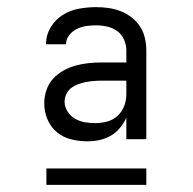

<svg xmlns="http://www.w3.org/2000/svg" viewBox="-20 -713 540 538"><path d="M225 -317Q202 -317 179.5 -322.5Q157 -328 139.5 -342.5Q122 -357 113 -378.5Q104 -400 104 -423Q104 -442 110 -460Q116 -478 128 -491.5Q140 -505 156.5 -514.5Q173 -524 191 -529Q209 -534 227 -536Q245 -538 264 -538H334V-572Q334 -587 327.5 -602Q321 -617 308.5 -626Q296 -635 280.5 -638.5Q265 -642 249 -642Q235 -642 221.5 -640Q208 -638 195.5 -632Q183 -626 174 -614.5Q165 -603 165 -589H109V-590Q109 -615 122 -636.5Q135 -658 155.5 -671Q176 -684 200.5 -688.5Q225 -693 249 -693Q267 -693 284.5 -690.5Q302 -688 318.5 -681.5Q335 -675 349 -664Q363 -653 372.5 -638.5Q382 -624 386 -606.5Q390 -589 390 -572V-323H334V-383Q327 -368 316 -354.5Q305 -341 290 -332.5Q275 -324 258.5 -320.5Q242 -317 225 -317ZM247 -368Q264 -368 280.5 -372.5Q297 -377 309.5 -388.5Q322 -400 328 -416Q334 -432 334 -449V-487H264Q253 -487 242 -486Q231 -485 220 -483Q209 -481 198.5 -477Q188 -473 179.5 -466.5Q171 -460 166 -449.5Q161 -439 161 -428Q161 -414 169 -401Q177 -388 190 -380.5Q203 -373 217.5 -370.5Q232 -368 247 -368ZM110 -195V-241H390V-195Z"/></svg>

Font: Iosevka Fixed Light
Style: Regular
Weight: 300
Monospace: yes
Designer: Belleve Invis
Foundry: Belleve Invis
Version: Version 32.3.0